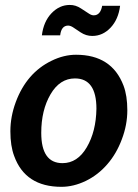

<svg xmlns="http://www.w3.org/2000/svg" viewBox="-20 -740 550 768"><path d="M225.6 7.3Q81.1 7.3 36.6 -116.2Q21.5 -156.2 21.5 -214.8Q21.5 -273.4 43 -331.5Q86.4 -448.7 186.5 -497.1Q235.4 -521 284.2 -521Q427.2 -521 474.1 -397.5Q489.3 -357.4 489.3 -298.8Q489.3 -240.2 467.3 -182.6Q445.8 -125 409.2 -83Q372.6 -40.5 323.7 -16.6Q274.4 7.3 225.6 7.3ZM145 -208.5Q145 -87.4 230 -87.4Q290 -87.4 327.1 -150.9Q364.3 -214.4 365.7 -305.2Q365.7 -426.3 279.8 -426.3Q219.2 -426.3 182.1 -362.8Q145 -299.3 145 -208.5ZM258.8 -720.2Q282.2 -720.7 304.2 -706.1Q326.7 -691.4 336.4 -685.1Q346.2 -678.7 355 -678.7Q381.8 -678.7 388.7 -716.8H460.4Q453.6 -662.6 422.4 -629.4Q391.1 -596.2 349.1 -596.2Q324.2 -596.2 302.7 -610.4Q281.2 -624.5 272 -630.9Q262.2 -637.2 252.9 -637.7Q225.1 -637.7 220.7 -598.6H147.5Q154.3 -653.8 186 -687Q217.8 -720.2 258.8 -720.2Z"/></svg>

Font: Lato-BoldItalic
Style: Bold Italic
Weight: 700
Italic angle: -7°
Designer: Lukasz Dziedzic
Foundry: tyPoland Lukasz Dziedzic
Version: Version 1.104; Western+Polish opensource